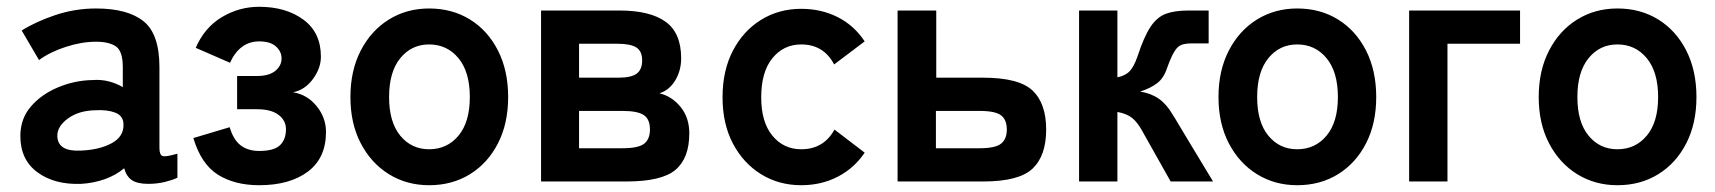

<svg xmlns="http://www.w3.org/2000/svg" viewBox="-20 -535 5057 566"><path d="M219 7Q141 10 90.5 -27Q40 -64 40 -134Q40 -185 71 -221Q102 -257 151 -277.5Q200 -298 252 -299Q278 -301 301 -295Q324 -289 342 -278V-337Q342 -384 322 -398Q302 -412 263 -412Q221 -412 174.5 -397Q128 -382 95 -358L44 -445Q85 -471 143 -490.5Q201 -510 263 -510Q356 -510 403 -472.5Q450 -435 450 -337V-99Q450 -78 459.5 -75Q469 -72 503 -82V-11Q488 -4 465.5 1.5Q443 7 417 7Q386 7 369.5 -3.5Q353 -14 346 -39Q321 -18 288 -6.5Q255 5 219 7ZM217 -91Q273 -93 309.5 -113Q346 -133 344 -170Q343 -194 319.5 -203Q296 -212 261 -210Q212 -209 180 -185.5Q148 -162 149 -133Q151 -88 217 -91Z M744 11Q672 11 622.5 -20Q573 -51 550 -128L657 -160Q668 -123 689.5 -106.5Q711 -90 744 -90Q788 -90 805.5 -107Q823 -124 823 -154Q823 -180 801 -196.5Q779 -213 738 -213H679V-311H738Q773 -311 791.5 -326Q810 -341 810 -363Q810 -383 793.5 -398Q777 -413 744 -413Q687 -413 658 -350L557 -394Q583 -454 634 -484.5Q685 -515 744 -515Q823 -515 874.5 -477Q926 -439 926 -368Q926 -334 902.5 -302Q879 -270 844 -263Q886 -256 913.5 -222Q941 -188 941 -146Q941 -69 887.5 -29Q834 11 744 11Z M1245 11Q1179 11 1126.5 -21.5Q1074 -54 1043.5 -112.5Q1013 -171 1013 -249Q1013 -327 1043.5 -386Q1074 -445 1126.5 -477.5Q1179 -510 1245 -510Q1313 -510 1365.5 -477.5Q1418 -445 1448 -386Q1478 -327 1478 -249Q1478 -171 1448 -112.5Q1418 -54 1365.5 -21.5Q1313 11 1245 11ZM1245 -95Q1298 -95 1331.5 -135Q1365 -175 1365 -249Q1365 -323 1331.5 -363.5Q1298 -404 1245 -404Q1193 -404 1160 -363.5Q1127 -323 1127 -249Q1127 -175 1160 -135Q1193 -95 1245 -95Z M1575 0V-504H1806Q1896 -504 1942 -471Q1988 -438 1988 -363Q1988 -327 1970.5 -298Q1953 -269 1924 -260Q1961 -251 1986.5 -219.5Q2012 -188 2012 -142Q2012 -69 1971.5 -34.5Q1931 0 1826 0ZM1687 -98H1815Q1862 -98 1879 -111.5Q1896 -125 1896 -153Q1896 -184 1877.5 -196Q1859 -208 1815 -208H1687ZM1687 -306H1803Q1841 -306 1857 -318Q1873 -330 1873 -357Q1873 -384 1856 -395Q1839 -406 1800 -406H1687Z M2342 11Q2276 11 2223.5 -21.5Q2171 -54 2140.5 -112Q2110 -170 2110 -248Q2110 -327 2140.5 -385.5Q2171 -444 2223.5 -476.5Q2276 -509 2342 -509Q2401 -509 2449.5 -484.5Q2498 -460 2529 -413L2439 -345Q2408 -404 2342 -404Q2290 -404 2257 -363.5Q2224 -323 2224 -248Q2224 -175 2257 -135Q2290 -95 2342 -95Q2408 -95 2440 -153L2529 -85Q2498 -39 2449.5 -14Q2401 11 2342 11Z M2626 0V-504H2740V-306H2878Q2984 -306 3024 -268Q3064 -230 3064 -153Q3064 -76 3024 -38Q2984 0 2878 0ZM2739 -98H2868Q2914 -98 2931 -111.5Q2948 -125 2948 -153Q2948 -182 2931 -195Q2914 -208 2868 -208H2739Z M3161 0V-504H3274V-307Q3298 -312 3310.5 -325.5Q3323 -339 3333 -368Q3352 -426 3371 -455Q3390 -484 3416 -494Q3442 -504 3483 -504H3543V-407H3492Q3475 -407 3463.5 -403Q3452 -399 3442.5 -384Q3433 -369 3421 -336Q3411 -305 3391.5 -290Q3372 -275 3341 -265Q3373 -260 3396 -244Q3419 -228 3437 -197Q3443 -188 3455 -167.5Q3467 -147 3491 -107.5Q3515 -68 3556 0H3431L3346 -151Q3332 -176 3316.5 -188Q3301 -200 3274 -205V0Z M3804 11Q3738 11 3685.5 -21.5Q3633 -54 3602.5 -112.5Q3572 -171 3572 -249Q3572 -327 3602.5 -386Q3633 -445 3685.5 -477.5Q3738 -510 3804 -510Q3872 -510 3924.5 -477.5Q3977 -445 4007 -386Q4037 -327 4037 -249Q4037 -171 4007 -112.5Q3977 -54 3924.5 -21.5Q3872 11 3804 11ZM3804 -95Q3857 -95 3890.5 -135Q3924 -175 3924 -249Q3924 -323 3890.5 -363.5Q3857 -404 3804 -404Q3752 -404 3719 -363.5Q3686 -323 3686 -249Q3686 -175 3719 -135Q3752 -95 3804 -95Z M4134 0V-504H4461V-406H4247V0Z M4748 11Q4682 11 4629.5 -21.5Q4577 -54 4546.5 -112.5Q4516 -171 4516 -249Q4516 -327 4546.5 -386Q4577 -445 4629.5 -477.5Q4682 -510 4748 -510Q4816 -510 4868.5 -477.5Q4921 -445 4951 -386Q4981 -327 4981 -249Q4981 -171 4951 -112.5Q4921 -54 4868.5 -21.5Q4816 11 4748 11ZM4748 -95Q4801 -95 4834.5 -135Q4868 -175 4868 -249Q4868 -323 4834.5 -363.5Q4801 -404 4748 -404Q4696 -404 4663 -363.5Q4630 -323 4630 -249Q4630 -175 4663 -135Q4696 -95 4748 -95Z"/></svg>

Font: Zen Kaku Gothic New
Style: Bold
Weight: 700
Designer: Yoshimichi Ohira
Foundry: Positype
Version: Version 1.002